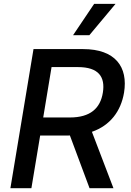

<svg xmlns="http://www.w3.org/2000/svg" viewBox="-20 -984 687 1004"><path d="M34.4 0H144.2L190 -275.2H329.2C334.9 -275.2 340.2 -275.2 345.5 -275.6L448.2 0H573.2L460.6 -294.7C556.1 -327.8 612.2 -402.3 628.6 -499.3C650.6 -633.9 583.1 -727.3 414.4 -727.3H155.2ZM206 -369.7 249.6 -633.2H387.4C495.4 -633.2 531.2 -582.4 517.8 -499.3C504.6 -417.6 452.4 -369.7 345.2 -369.7ZM362.2 -800.1H447.4L584.2 -963.8H472.3Z"/></svg>

Font: Margiela Sans Medium
Style: Italic
Weight: 500
Italic angle: -9.39999°
Designer: Stefan Endress, Andreas Faust
Version: Version 1.100;FEAKit 1.0